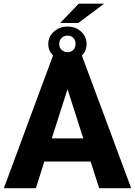

<svg xmlns="http://www.w3.org/2000/svg" viewBox="-20 -999 716 1019"><path d="M506.3 0 460.9 -141.6H215.3L170.4 0H0.5L263.7 -710.9H412.1L676.3 0ZM254.9 -264.6H421.9L338.4 -525.9ZM299.3 -877 397.9 -979.5H532.7L395.5 -877ZM236.3 -765.6Q236.3 -804.7 266.1 -831.3Q295.9 -857.9 338.9 -857.9Q381.3 -857.9 410.4 -831.3Q439.5 -804.7 439.5 -765.6Q439.5 -725.6 410.4 -700.2Q381.3 -674.8 338.9 -674.8Q295.9 -674.8 266.1 -700.4Q236.3 -726.1 236.3 -765.6ZM294.4 -765.6Q294.4 -746.6 307.1 -734.4Q319.8 -722.2 338.9 -722.2Q357.9 -722.2 369.4 -734.4Q380.9 -746.6 380.9 -765.6Q380.9 -785.6 369.4 -797.9Q357.9 -810.1 338.9 -810.1Q319.8 -810.1 307.1 -797.9Q294.4 -785.6 294.4 -765.6Z"/></svg>

Font: Vazirmatn RD FD ExtraBold
Style: Regular
Weight: 800
Designer: Saber Rastikerdar
Foundry: Saber Rastikerdar
Version: Version 33.003